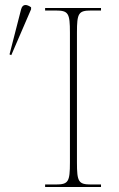

<svg xmlns="http://www.w3.org/2000/svg" viewBox="-20 -746 475 766"><path d="M25 -526 104 -709V-717C87 -729 70 -732 64 -708L18 -529ZM160 0H383V-10H343C293 -10 287 -21 287 -98V-616C287 -693 293 -704 343 -704H383V-714H160V-704H203C253 -704 259 -693 259 -616V-98C259 -21 253 -10 203 -10H160Z"/></svg>

Font: Noto Serif Display Thin
Style: Regular
Weight: 100
Designer: Monotype Design Team
Foundry: Monotype Imaging Inc.
Version: Version 2.009